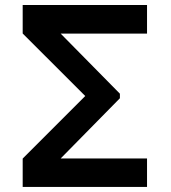

<svg xmlns="http://www.w3.org/2000/svg" viewBox="-20 -740 675 760"><path d="M220.2 -606.9 454.6 -369.1V-351.1L220.2 -112.8H562V0H69.8V-112.3L317.4 -359.9L69.8 -607.4V-720.2H562V-606.9Z"/></svg>

Font: Vela Sans Bd
Style: Bold
Weight: 700
Designer: Principal design: Mikhail Sharanda - project Manrope.
Design modification: Ravid Balaliev
Foundry: Mikhail Sharanda
Version: Version 1.001